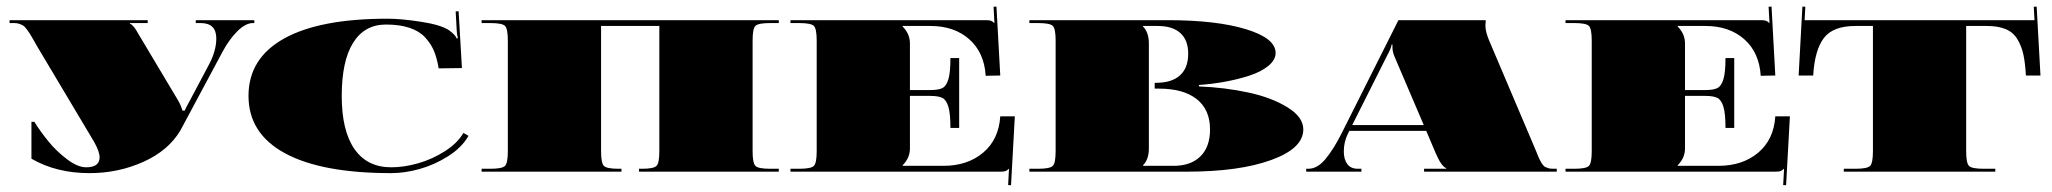

<svg xmlns="http://www.w3.org/2000/svg" viewBox="-20 -515 6155 576"><path d="M74.3 -38.9V-149.5H83Q102.3 -118.9 125.7 -90.3Q149 -61.6 180.9 -37.4Q212.8 -13.1 238.6 -13.1Q278.8 -13.1 278.8 -43.3Q278.8 -59.9 262.2 -89.6L90.5 -377.6Q86.5 -384.6 79.1 -397.7Q71.7 -410.8 68.6 -415.4Q65.6 -420 59.7 -427.9Q53.8 -435.8 49.4 -438.4Q45 -441 38.2 -443.4Q31.5 -445.8 23.2 -445.8H8.7V-454.5H423.1V-445.8H369.8V-444.1Q374.6 -442.3 379.4 -436.8Q384.2 -431.4 387.7 -425.9Q391.2 -420.5 397.7 -408.9Q404.3 -397.3 409.1 -389.9L514 -214.2Q522.7 -199.3 527.5 -183.1H534.1Q535 -186.6 549.8 -213.7L605.3 -318.2Q628.9 -361.5 628.9 -399.5Q628.9 -445.8 582.2 -445.8H567.3V-454.5H743V-445.8H738.6Q716.8 -445.8 692.1 -421.3Q667.4 -396.9 646.9 -358.4L521.4 -124.1Q485.6 -63.4 410.2 -29.5Q334.8 4.4 248.7 4.4Q149 4.4 74.3 -38.9Z M1365.8 -310.8 1295.9 -309.9 1295.5 -312.5Q1290.6 -341.8 1281.5 -363.2Q1272.3 -384.6 1255 -403.2Q1237.8 -421.8 1208.3 -431.6Q1178.8 -441.4 1138.1 -441.4Q1073.4 -441.4 1039.3 -386.6Q1005.2 -331.7 1005.2 -227.3Q1005.2 -122.8 1043.3 -68Q1081.3 -13.1 1153.8 -13.1Q1191.9 -13.1 1234.3 -25.1Q1276.7 -37.2 1314.7 -61.4Q1352.7 -85.7 1370.2 -116.3L1385.5 -107.5Q1365.8 -72.6 1324.3 -46.3Q1282.8 -20.1 1238.4 -7.9Q1194.1 4.4 1153.8 4.4Q944.9 4.4 835.2 -55.1Q725.5 -114.5 725.5 -227.3Q725.5 -340 832.4 -399.5Q939.2 -458.9 1142.5 -458.9Q1183.6 -458.9 1243 -449.7Q1302.4 -440.6 1326.9 -424.4Q1346.6 -410 1350.1 -399.5L1353.6 -400.3Q1350.5 -412.6 1350.1 -424.8L1347 -480.8L1355.8 -481.2Z M2316.4 -454.5V-445.8H2290.2Q2254.8 -445.8 2246.3 -437.3Q2237.8 -428.8 2237.8 -393.4V-61.2Q2237.8 -25.8 2246.3 -17.3Q2254.8 -8.7 2290.2 -8.7H2316.4V0H1896.9V-8.7H1905.6Q1941 -8.7 1949.5 -17.3Q1958 -25.8 1958 -61.2V-437.1H1783.2V-61.2Q1783.2 -25.8 1791.7 -17.3Q1800.3 -8.7 1835.7 -8.7H1844.4V0H1424.8V-8.7H1451Q1486.5 -8.7 1495 -17.3Q1503.5 -25.8 1503.5 -61.2V-393.4Q1503.5 -428.8 1495 -437.3Q1486.5 -445.8 1451 -445.8H1424.8V-454.5Z M2351.4 -454.5H2936.6Q2948 -454.5 2952.8 -452.8Q2957.6 -451 2962.8 -445.8H2963.3L2960.7 -494.8L2969.4 -495.2L2980.8 -288.5L2937.1 -287.6Q2932.7 -357.5 2887.7 -397.3Q2842.7 -437.1 2771 -437.1H2687.9V-435.3Q2709.8 -413.5 2709.8 -384.6V-244.8H2770.1Q2795.5 -244.8 2807.3 -250.9Q2819.1 -257 2825.2 -277.5Q2831.3 -298.1 2831.3 -340.9H2857.5V-131.1H2831.3Q2831.3 -174 2825.2 -194.5Q2819.1 -215 2807.3 -221.2Q2795.5 -227.3 2770.1 -227.3H2709.8V-69.9Q2709.8 -41.1 2687.9 -19.2V-17.5H2810.3Q2882.4 -17.5 2929.4 -57Q2976.4 -96.6 2980.8 -166.1H3024.5L3013.1 40.6L3004.4 40.2L3007 -8.7H3006.6Q3001.3 -3.5 2996.5 -1.7Q2991.7 0 2980.3 0H2351.4V-8.7H2377.6Q2413 -8.7 2421.5 -17.3Q2430.1 -25.8 2430.1 -61.2V-393.4Q2430.1 -428.8 2421.5 -437.3Q2413 -445.8 2377.6 -445.8H2351.4Z M3068.2 -454.5H3483.4Q3628.9 -454.5 3717.9 -427.4Q3806.8 -400.3 3806.8 -356.2Q3806.8 -335.2 3785 -317.3Q3763.1 -299.4 3727.9 -288Q3692.7 -276.7 3654.1 -269.7Q3615.4 -262.7 3576.9 -260.1V-255.7Q3655.2 -252.6 3724.9 -237.5Q3794.6 -222.5 3842.2 -193.2Q3889.9 -163.9 3889.9 -126.7Q3889.9 -69.9 3793.7 -35Q3697.6 0 3540.2 0H3068.2V-8.7H3094.4Q3129.8 -8.7 3138.3 -17.3Q3146.9 -25.8 3146.9 -61.2V-393.4Q3146.9 -428.8 3138.3 -437.3Q3129.8 -445.8 3094.4 -445.8H3068.2ZM3426.6 -69.9Q3426.6 -36.7 3409.1 -19.2V-17.5H3500.9Q3552.4 -17.5 3581.3 -45.9Q3610.1 -74.3 3610.1 -126.7Q3610.1 -186.2 3570.1 -217.7Q3530.2 -249.1 3457.2 -249.1H3444.1V-266.6H3448.4Q3495.2 -266.6 3519.9 -288.9Q3544.6 -311.2 3544.6 -354Q3544.6 -394.7 3521 -415.9Q3497.4 -437.1 3452.8 -437.1H3409.1V-435.3Q3426.6 -417.8 3426.6 -384.6Z M4251.3 -139.9 4163.5 -345.3Q4157.3 -359.3 4157.3 -374.1Q4157.3 -376.3 4157.3 -378.5L4157.8 -381.1H4154.7Q4154.7 -372.4 4139.4 -344.4L4036.7 -139.9ZM4175.3 -454.5H4437.1V-449.3Q4436.2 -442.3 4436.2 -438.8Q4436.2 -420.5 4447.1 -394.2L4584.8 -69.9Q4587 -65.1 4590.7 -55.7Q4594.4 -46.3 4595.7 -43.3Q4597 -40.2 4600.3 -33.7Q4603.6 -27.1 4605.1 -25.1Q4606.6 -23.2 4609.9 -19Q4613.2 -14.9 4615.8 -14Q4618.4 -13.1 4622.6 -11.4Q4626.7 -9.6 4631.3 -9.2Q4635.9 -8.7 4642 -8.7H4650.3V0H4252.2V-8.7H4318.6V-10.5Q4303.8 -16.2 4286.7 -56.4L4258.7 -122.4H4028L4023.6 -113.6Q4011.4 -89.2 4011.4 -60.3Q4011.4 -37.6 4021.6 -23.2Q4031.9 -8.7 4053.8 -8.7H4064.2V0H3898.6V-8.7H3905.2Q3932.3 -8.7 3956.5 -38Q3980.8 -67.3 4004.4 -114.1Z M4676.6 -454.5H5261.8Q5273.2 -454.5 5278 -452.8Q5282.8 -451 5288 -445.8H5288.5L5285.8 -494.8L5294.6 -495.2L5305.9 -288.5L5262.2 -287.6Q5257.9 -357.5 5212.8 -397.3Q5167.8 -437.1 5096.2 -437.1H5013.1V-435.3Q5035 -413.5 5035 -384.6V-244.8H5095.3Q5120.6 -244.8 5132.4 -250.9Q5144.2 -257 5150.3 -277.5Q5156.5 -298.1 5156.5 -340.9H5182.7V-131.1H5156.5Q5156.5 -174 5150.3 -194.5Q5144.2 -215 5132.4 -221.2Q5120.6 -227.3 5095.3 -227.3H5035V-69.9Q5035 -41.1 5013.1 -19.2V-17.5H5135.5Q5207.6 -17.5 5254.6 -57Q5301.6 -96.6 5305.9 -166.1H5349.7L5338.3 40.6L5329.5 40.2L5332.2 -8.7H5331.7Q5326.5 -3.5 5321.7 -1.7Q5316.9 0 5305.5 0H4676.6V-8.7H4702.8Q4738.2 -8.7 4746.7 -17.3Q4755.2 -25.8 4755.2 -61.2V-393.4Q4755.2 -428.8 4746.7 -437.3Q4738.2 -445.8 4702.8 -445.8H4676.6Z M5393.8 -454.5H6083.5L6081.3 -494.8L6090 -495.2L6101.4 -288.5H6057.7Q6055.5 -327.4 6050 -352.1Q6044.6 -376.7 6032.1 -397.5Q6019.7 -418.3 5996.9 -427.7Q5974.2 -437.1 5939.7 -437.1H5878.5V-61.2Q5878.5 -25.8 5887 -17.3Q5895.5 -8.7 5930.9 -8.7H5965.9V0H5511.4V-8.7H5546.3Q5581.7 -8.7 5590.3 -17.3Q5598.8 -25.8 5598.8 -61.2V-437.1H5546.3Q5479 -437.1 5451.5 -400.8Q5424 -364.5 5419.6 -288.5H5375.9L5387.2 -495.2L5396 -494.8Z"/></svg>

Font: FoglihtenBlackPcs
Style: BlackPcs
Weight: 900
Version: Version 0.75